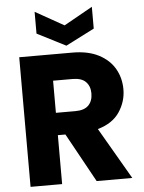

<svg xmlns="http://www.w3.org/2000/svg" viewBox="-61 -987 775 1036"><g transform="rotate(-5 326.0 -469.5)"><path d="M349 -702Q435 -702 492.5 -672Q550 -642 578.5 -592Q607 -542 607 -481Q607 -415 569.5 -358.5Q532 -302 451 -279L613 0H420L274 -265H233V0H62V-702ZM433 -474Q433 -513 410 -536.5Q387 -560 339 -560H233V-386H339Q387 -386 410 -409.5Q433 -433 433 -474ZM476 -939V-821L321 -742L166 -821V-939L321 -852Z"/></g></svg>

Font: Poppins
Style: Bold
Weight: 700
Designer: Ninad Kale (Devanagari), Jonny Pinhorn (Latin)
Version: Version 5.002